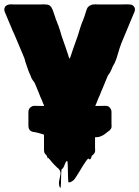

<svg xmlns="http://www.w3.org/2000/svg" viewBox="-20 -541 652 899"><path d="M459 -124Q456 -117 453 -110.5Q450 -104 448 -97L441 -82L433 -62V-61L425 -43V151Q425 156 425.5 161.5Q426 167 424 172Q423 176 419 180Q416 185 410 188Q409 191 407.5 196.5Q406 202 402 205Q400 206 397 204Q394 202 393 201Q386 208 379.5 218Q373 228 367 237Q359 250 351.5 263Q344 276 335 289Q331 296 325 302Q319 308 311 311Q307 313 304 313Q300 313 300 312Q298 289 298 262.5Q298 236 296 214Q296 214 292 214Q290 214 290 214Q287 219 284.5 225.5Q282 232 280 237Q279 238 278 240.5Q277 243 276 245Q275 246 274 247Q273 248 272 249Q272 249 270 251Q270 251 269.5 251.5Q269 252 268 252Q266 274 266 295Q266 316 264 338Q263 339 261 337Q259 335 259 334Q254 319 257.5 304Q261 289 263 275Q265 261 255 250Q253 248 251.5 246.5Q250 245 248 244L234 230Q231 227 228.5 224Q226 221 223 218Q219 213 215 208Q211 203 206 198Q206 200 204 200Q203 200 202.5 197Q202 194 201 193Q200 191 199 188.5Q198 186 197 185Q191 181 188 174Q188 173 187.5 172.5Q187 172 187 171Q186 166 186 161Q186 156 186 151V-48L182 -57Q182 -58 181.5 -58Q181 -58 181 -59Q179 -64 177 -69.5Q175 -75 173 -79L170 -85Q166 -96 162 -105.5Q158 -115 154 -125L144 -149L141 -155Q140 -156 136 -162Q132 -168 133 -165Q132 -168 130 -171.5Q128 -175 126 -178Q125 -183 122.5 -188Q120 -193 118 -198Q113 -209 108.5 -223Q104 -237 99 -251Q98 -256 96.5 -260.5Q95 -265 94 -269L46 -383Q42 -390 39.5 -396.5Q37 -403 34 -410L10 -467Q8 -472 5.5 -477.5Q3 -483 1 -489Q0 -492 0 -496Q0 -502 4 -510Q8 -514 10 -515Q17 -520 24 -520Q30 -521 36.5 -520.5Q43 -520 49 -520H169Q174 -520 180 -520.5Q186 -521 193 -520Q207 -520 214 -514Q221 -508 224 -500Q226 -496 227.5 -492.5Q229 -489 230 -485L239 -459L241 -452L243 -447Q245 -443 247 -437.5Q249 -432 251 -426Q253 -424 253.5 -421Q254 -418 255 -416Q259 -406 262 -395.5Q265 -385 268 -374L289 -314L301 -278V-276L304 -270Q304 -267 305 -267.5Q306 -268 307 -267Q308 -268 308 -270L311 -278L323 -314L344 -373L356 -412Q359 -422 362.5 -431Q366 -440 369 -447L371 -452L376 -466L382 -485Q384 -491 386 -497Q388 -503 392 -508Q396 -512 399 -514Q403 -516 407.5 -518Q412 -520 419 -520Q425 -521 431 -520.5Q437 -520 443 -520H540Q549 -520 562.5 -520.5Q576 -521 588 -520Q596 -520 603 -515Q603 -514 603.5 -514Q604 -514 604 -514Q608 -510 611 -504Q612 -501 612 -496Q612 -492 611 -489L548 -338L540 -315Q533 -290 525.5 -267.5Q518 -245 510 -234Q504 -222 501 -213Q499 -211 497 -205Q493 -199 490.5 -194.5Q488 -190 485 -187ZM502 38Q502 43 502.5 48.5Q503 54 501 59L498 64Q495 69 486 75Q478 82 468.5 88.5Q459 95 447 99Q433 103 417 101Q401 99 387 92L371 83Q370 81 368 79Q366 77 363 77Q362 77 361.5 78Q361 79 359 80Q357 81 355.5 82Q354 83 351 85Q340 90 331 96Q325 101 319.5 107.5Q314 114 308 119Q300 125 292 124Q284 123 276 125Q271 126 266 128Q261 130 256 130Q245 129 236.5 120Q228 111 220 106Q202 95 181.5 88Q161 81 140 77H135Q133 76 130 75Q127 74 125 73Q113 65 113 48V-18Q113 -27 120 -36Q125 -41 132 -44Q138 -46 145.5 -45.5Q153 -45 160 -45H451Q459 -45 468 -45.5Q477 -46 484 -44Q488 -43 490.5 -40.5Q493 -38 495 -36Q502 -27 502 -18Z"/></svg>

Font: Rubik Wet Paint
Style: Regular
Weight: 400
Designer: Hubert and Fischer, NaN
Foundry: Hubert and Fischer, NaN
Version: Version 2.200